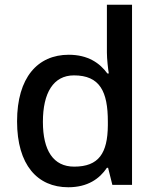

<svg xmlns="http://www.w3.org/2000/svg" viewBox="-20 -780 660 810"><path d="M268 10C350 10 400 -26 431 -72H436L454 0H537V-760H431V-558C431 -531 436 -488 439 -470H433C401 -514 351 -549 270 -549C139 -549 52 -453 52 -268C52 -84 138 10 268 10ZM293 -77C205 -77 161 -145 161 -266C161 -388 205 -462 292 -462C402 -462 435 -393 435 -267V-251C434 -134 397 -77 293 -77Z"/></svg>

Font: Noto Sans Devanagari UI Medium
Style: Regular
Weight: 500
Designer: Jelle Bosma - Monotype Design Team
Foundry: Monotype Imaging Inc.
Version: Version 2.004